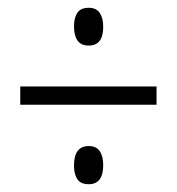

<svg xmlns="http://www.w3.org/2000/svg" viewBox="-20 -665 454 493"><path d="M208 -548Q188 -548 179 -561Q170 -574 170 -597Q170 -619 178.5 -632Q187 -645 208 -645Q227 -645 236 -632Q245 -619 245 -596Q245 -548 208 -548ZM32 -396V-443H382V-396ZM208 -192Q187 -192 178.5 -205Q170 -218 170 -240Q170 -290 208 -290Q227 -290 236 -277Q245 -264 245 -241Q245 -192 208 -192Z"/></svg>

Font: Noto Sans Malayalam UI ExtraCondensed Light
Style: Regular
Weight: 300
Width: 2
Designer: Jelle Bosma - Monotype Design Team
Foundry: Monotype Imaging Inc.
Version: Version 2.104; ttfautohint (v1.8.4.7-5d5b)